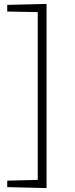

<svg xmlns="http://www.w3.org/2000/svg" viewBox="-20 -864 383 982"><path d="M17 -839 218 -844V98L17 93V60L173 56V-802L17 -805Z"/></svg>

Font: Bitter Pro Light
Style: Regular
Weight: 300
Designer: Sol Matas, and Bitter project Authors
Foundry: Sol Matas
Version: Version 1.010